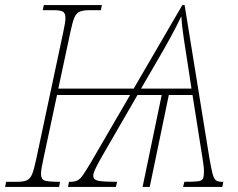

<svg xmlns="http://www.w3.org/2000/svg" viewBox="-42 -734 936 754"><path d="M-22 0 -18 -20H25Q50 -20 63.5 -26Q77 -32 84.5 -51Q92 -70 100 -108L206 -606Q210 -626 212.5 -639.5Q215 -653 215 -663Q215 -683 204.5 -688.5Q194 -694 169 -694H126L130 -714H358L354 -694H309Q284 -694 270.5 -688Q257 -682 249.5 -663.5Q242 -645 234 -606L187 -386H483L674 -714H683L781 -109Q788 -70 793 -51Q798 -32 806 -26Q814 -20 829 -20H835L831 0H677L682 -20Q719 -20 735 -22Q751 -24 755 -32.5Q759 -41 759 -60Q759 -71 757 -87Q755 -103 754 -108L714 -361H621L546 0H518L593 -361H498L354 -112Q338 -83 330 -65.5Q322 -48 325 -38Q328 -26 350 -23Q372 -20 418 -20L413 0H225L229 -20H233Q252 -20 263 -26Q274 -32 285.5 -49Q297 -66 316 -98L469 -361H182L128 -108Q124 -89 121.5 -75Q119 -61 119 -51Q119 -31 132 -25.5Q145 -20 194 -20L190 0ZM512 -386H710L695 -484Q688 -528 680 -581Q672 -634 670 -670Q653 -634 628 -588Q603 -542 574 -493Z"/></svg>

Font: Noto Serif Thin
Style: Italic
Weight: 100
Italic angle: -12°
Designer: Monotype Design Team
Foundry: Monotype Imaging Inc.
Version: Version 2.014; ttfautohint (v1.8.4.7-5d5b)